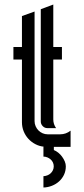

<svg xmlns="http://www.w3.org/2000/svg" viewBox="-20 -647 370 846"><path d="M171.4 -0.5H174.3Q153.8 -2.4 136 -11.7Q118.2 -21 105 -35.4Q91.8 -49.8 84.2 -68.6Q76.7 -87.4 76.7 -108.4V-384.8H39.1V-439.9H76.7V-576.2L132.3 -596.2V-113.3Q132.3 -101.6 137 -90.8Q141.6 -80.1 149.4 -72.3Q157.2 -64.5 167.7 -59.8Q178.2 -55.2 189.9 -55.2H245.1Q270.5 -55.2 291 -71.3V0H217.3V14.2Q227.1 18.1 236.6 25.6Q246.1 33.2 253.4 43.2Q260.7 53.2 265.4 64.2Q270 75.2 270 85.9Q270 106 262 123Q253.9 140.1 240.2 152.3Q226.6 164.6 208.7 171.6Q190.9 178.7 171.4 179.2V129.4Q180.2 128.9 188.5 125.7Q196.8 122.6 203.1 116.7Q209.5 110.8 213.1 103Q216.8 95.2 216.8 85.9Q216.8 76.7 213.1 68.8Q209.5 61 203.1 55.4Q196.8 49.8 188.5 46.4Q180.2 43 171.4 43ZM214.8 -627V-439.9H252.9V-384.8H214.8V-120.6Q214.8 -100.1 227.1 -82.5H188.5Q176.8 -82.5 168.2 -91.3Q159.7 -100.1 159.7 -111.8V-606.4Z"/></svg>

Font: Isar CAT
Style: Regular
Weight: 400
Designer: Digitized by Peter Wiegel
Foundry: CAT-Fonts, Peter Wiegel
Version: Version 1.000; ttfautohint (v1.3)